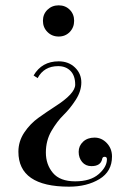

<svg xmlns="http://www.w3.org/2000/svg" viewBox="-20 -500 444 720"><path d="M241.5 -463.5Q258 -447 258 -422Q258 -397 241.5 -380Q225 -363 200 -363Q175 -363 158 -380Q141 -397 141 -422Q141 -447 158 -463.5Q175 -480 200 -480Q225 -480 241.5 -463.5ZM239 200Q49 200 49 69Q49 30 71 -3Q93 -36 124.5 -58.5Q156 -81 187 -101Q262 -149 262 -182.5Q262 -216 244.5 -234Q227 -252 198 -252Q145 -252 121 -207L106 -217Q137 -270 200 -270Q237 -270 261 -247Q285 -224 285 -191Q285 -158 264 -125.5Q243 -93 218.5 -69Q194 -45 173 -9Q152 27 152 72Q152 117 178.5 148.5Q205 180 262 180Q319 180 350 153Q381 126 381 97Q381 88 372.5 88Q364 88 363 97Q357 123 323 123Q301 123 288 107.5Q275 92 275 69.5Q275 47 291.5 31.5Q308 16 334.5 16Q361 16 380.5 36.5Q400 57 400 87Q400 143 353 171.5Q306 200 239 200Z"/></svg>

Font: Elsie
Style: Regular
Weight: 400
Designer: Alejandro Inler
Foundry: Alejandro Inler
Version: 1.002